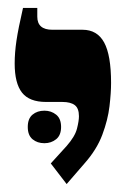

<svg xmlns="http://www.w3.org/2000/svg" viewBox="-20 -667 319 484"><path d="M148 -203 108 -255 148 -299Q169 -323 174 -342.5Q179 -362 179 -374Q179 -394 168.5 -402Q158 -410 137 -410H96Q54 -410 35.5 -433.5Q17 -457 17 -507Q17 -534 21.5 -564.5Q26 -595 38 -647H74V-625Q74 -592 112 -592H188Q225 -592 242.5 -560Q260 -528 260 -458Q260 -433 256 -399Q252 -365 238 -327.5Q224 -290 193 -255ZM50 -347Q50 -368 62 -378Q74 -388 92 -388Q109 -388 121.5 -378Q134 -368 134 -347Q134 -326 121.5 -316Q109 -306 92 -306Q74 -306 62 -316Q50 -326 50 -347Z"/></svg>

Font: Noto Serif Hebrew Condensed Black
Style: Regular
Weight: 900
Width: 3
Designer: Monotype Design Team
Foundry: Monotype Imaging Inc.
Version: Version 2.004; ttfautohint (v1.8.4.7-5d5b)